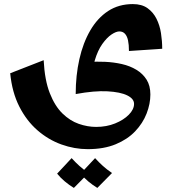

<svg xmlns="http://www.w3.org/2000/svg" viewBox="-20 -421 865 941"><path d="M410 310Q345 310 281 287Q217 264 163.5 217.5Q110 171 74.5 101Q39 31 30 -62L194 -126Q199 -28 224 35.5Q249 99 286 135Q323 171 366 186Q409 201 451 201Q502 201 544 184Q586 167 611.5 141Q637 115 637 88Q637 63 603.5 46.5Q570 30 506.5 26.5Q443 23 351 40L411 -117Q452 -120 495 -118Q538 -116 577.5 -107Q617 -98 648.5 -79Q680 -60 698.5 -30.5Q717 -1 717 42Q717 88 698.5 135.5Q680 183 642.5 222.5Q605 262 547 286Q489 310 410 310ZM351 40Q351 -51 369 -131Q387 -211 422.5 -272Q458 -333 510 -367Q562 -401 631 -401Q675 -401 703 -381Q731 -361 747 -329Q763 -297 769 -258.5Q775 -220 775 -182L612 -171Q612 -202 607.5 -223Q603 -244 592.5 -255.5Q582 -267 565 -267Q549 -267 526.5 -252Q504 -237 481.5 -205.5Q459 -174 444.5 -125Q430 -76 430 -9ZM342 500Q319 486 297.5 468Q276 450 260 430L331 354Q350 375 369.5 392.5Q389 410 414 427ZM457 500Q434 486 412.5 468Q391 450 375 430L446 354Q465 375 484.5 392.5Q504 410 529 427Z"/></svg>

Font: Marhey Light Medium
Style: Regular
Weight: 500
Version: Version 1.000